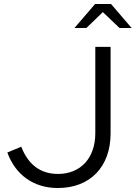

<svg xmlns="http://www.w3.org/2000/svg" viewBox="-20 -936 683 967"><path d="M582 -795H643L539 -916H459L355 -795H415L498 -875ZM271 11C434 11 537 -96 537 -264V-700H460V-265C460 -140 386 -60 272 -60C185 -60 123 -105 87 -197L17 -168C58 -54 151 11 271 11Z"/></svg>

Font: Red Hat Display
Style: Regular
Weight: 400
Designer: Pentagram, MCKL
Foundry: Pentagram, MCKL
Version: Version 1.023